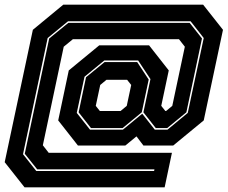

<svg xmlns="http://www.w3.org/2000/svg" viewBox="-29 -764 970 818"><path d="M75.5 34 -9 -73 111 -637 240.5 -744H836.5L921 -637L839 -251L709 -144H582L552.5 -183L505 -144H303L219 -251L264 -464L394 -571H606L690 -464L658 -313L675.5 -291H678.5L705 -313L758.5 -565L733.5 -597H281.5L242.5 -565L153.5 -145L178.5 -113H703.5L672.5 34ZM125.5 -35.5H627.5L629 -42.5H129.5L76.5 -109L180.5 -600L262 -666.5H779L831.5 -600L765 -285.5L683.5 -218.5H634.5L582 -285.5L612 -427L559.5 -506.5H415.5L331 -437L298 -283L354.5 -211.5H494.5L577 -279.5L630.5 -211.5H684.5L771 -283L839 -602L783 -673.5H261L174 -602L69 -107ZM358.5 -218.5 306 -285.5 337.5 -435 416.5 -499.5H555.5L604.5 -425L575 -285.5L493.5 -218.5ZM396.5 -291H484.5L511 -313L530 -402L512.5 -424H424.5L398 -402L379 -313Z"/></svg>

Font: Tourney Thin ExtraBold
Style: Italic
Weight: 800
Italic angle: -12°
Version: Version 1.015